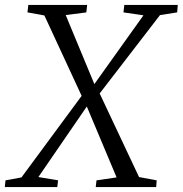

<svg xmlns="http://www.w3.org/2000/svg" viewBox="-48 -763 746 783"><path d="M-28.5 0 -25.5 -27.5 39.5 -39.5 296 -387 335 -417.5 537 -700.5 455.5 -712.5 459 -743H677L674.5 -712.5L604.5 -701.5L352 -373.5L313.5 -339.5L108.5 -41L189 -27.5L185.5 0ZM342.5 0 345.5 -27.5 427.5 -39.5 304 -333.5 287.5 -366.5 133 -700 64 -712.5 67.5 -743H307.5L304 -712.5L220 -701.5L338.5 -416L357 -385L519 -41L591 -27.5L589 0Z"/></svg>

Font: Merriweather 72pt Light
Style: Italic
Weight: 300
Italic angle: -7.8°
Version: Version 2.101